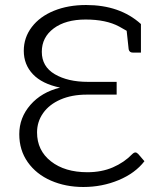

<svg xmlns="http://www.w3.org/2000/svg" viewBox="-20 -739 632 767"><path d="M557 -95Q520 -47 454 -19.5Q388 8 313 8Q242 8 183.5 -17.5Q125 -43 91 -91Q57 -139 57 -203Q57 -269 101.5 -320Q146 -371 220 -389Q148 -404 111.5 -442.5Q75 -481 75 -536Q75 -589 107 -631Q139 -673 195.5 -696Q252 -719 324 -719Q459 -719 543 -643V-529H510Q497 -529 494 -542L486 -616Q466 -628 456 -633Q404 -661 322 -661Q242 -661 194.5 -625.5Q147 -590 147 -532Q147 -473 199 -442.5Q251 -412 331 -412H446V-361H326Q267 -361 222 -341.5Q177 -322 152.5 -287.5Q128 -253 128 -210Q128 -138 183.5 -94.5Q239 -51 329 -51Q386 -51 431 -70.5Q476 -90 508 -123Q515 -130 521 -130Q526 -130 532 -124Z"/></svg>

Font: Aleo Light
Style: Regular
Weight: 300
Designer: Alessio Laiso
Foundry: Alessio Laiso
Version: Version 2.000